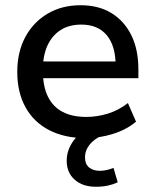

<svg xmlns="http://www.w3.org/2000/svg" viewBox="-20 -519 591 734"><path d="M308 9Q227 9 168 -21.5Q109 -52 77.5 -109Q46 -166 46 -244Q46 -320 76.5 -377Q107 -434 161.5 -466.5Q216 -499 288 -499Q357 -499 406 -469Q455 -439 482 -384.5Q509 -330 509 -254V-220H126V-284H438L422 -269Q422 -344 388 -384.5Q354 -425 291 -425Q244 -425 211.5 -404Q179 -383 161.5 -345Q144 -307 144 -254V-247Q144 -189 163 -150Q182 -111 219 -91.5Q256 -72 310 -72Q351 -72 392 -84.5Q433 -97 469 -125L500 -54Q465 -24 413 -7.5Q361 9 308 9ZM347 195Q296 195 265.5 168Q235 141 235 95Q235 54 262 17.5Q289 -19 334 -39L368 0Q352 7 337.5 19Q323 31 314 47Q305 63 305 82Q305 109 321 121.5Q337 134 361 134Q375 134 388 131Q401 128 414 123L430 178Q413 186 392.5 190.5Q372 195 347 195Z"/></svg>

Font: Nunito Sans 11pt SemiBold
Style: Regular
Weight: 600
Version: Version 3.101;gftools[0.9.27]